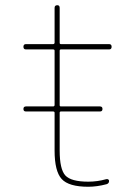

<svg xmlns="http://www.w3.org/2000/svg" viewBox="-20 -710 540 740"><path d="M80.1 -299.8H184.6Q189.5 -299.8 190.4 -304.7V-514.6Q190.4 -519.5 184.6 -519.5H80.1Q70.3 -519.5 70.3 -529.8Q70.3 -540 80.1 -540H184.6Q189.5 -540 190.4 -544.9V-679.7Q190.4 -689.5 200.2 -689.9Q210 -690.4 210 -679.7V-544.9Q210 -540 214.8 -540H400.4Q410.2 -540 410.2 -529.8Q410.2 -519.5 400.4 -519.5H214.8Q210 -519.5 210 -514.6V-304.7Q210 -299.8 214.8 -299.8H365.2Q375 -299.8 375 -290Q375 -280.3 365.2 -280.3H214.8Q210 -280.3 210 -275.4V-129.9Q210 -57.6 231.9 -33.7Q253.9 -9.8 320.3 -9.8Q355.5 -9.8 389.6 -19.5Q393.6 -20.5 397 -18.6Q400.4 -16.6 400.4 -12.7Q400.4 -2.9 390.6 0Q353.5 9.8 320.3 9.8Q245.1 9.8 217.8 -20Q190.4 -49.8 190.4 -129.9V-275.4Q190.4 -280.3 184.6 -280.3H80.1Q70.3 -280.3 70.3 -290Q70.3 -299.8 80.1 -299.8Z"/></svg>

Font: Rounded-L Mgen+ 2m thin
Style: Regular
Weight: 100
Designer: [Source Han Sans]
Ryoko NISHIZUKA  (kana & ideographs); Paul D. Hunt (Latin, Greek & Cyrillic); Wenlong ZHANG  (bopomofo
Version: Version 1.059.20150602